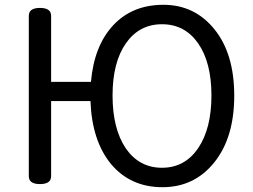

<svg xmlns="http://www.w3.org/2000/svg" viewBox="-20 -767 1054 800"><path d="M504 -149Q560 -68 655 -68Q750 -68 805.5 -149.5Q861 -231 861 -369Q861 -507 805.5 -586.5Q750 -666 655 -666Q560 -666 504.5 -586.5Q449 -507 449 -369Q449 -231 504 -149ZM443 -83Q363 -180 357 -346H193V-33Q193 0 146.5 0Q100 0 100 -33V-701Q100 -734 146.5 -734Q193 -734 193 -701V-426H359Q372 -576 451.5 -661.5Q531 -747 661 -747Q791 -747 873.5 -645Q956 -543 956 -368.5Q956 -194 873 -90.5Q790 13 657 13Q524 13 443 -83Z"/></svg>

Font: Raw Maruko Gothic CJK TC
Style: Regular
Weight: 400
Version: Version 1.001